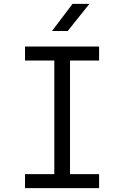

<svg xmlns="http://www.w3.org/2000/svg" viewBox="-20 -970 640 990"><path d="M329 -810 441 -950H354L248 -810ZM491 0V-72H341V-658H491V-730H109V-658H260V-72H109V0Z"/></svg>

Font: Tekne LDO Light
Style: Regular
Weight: 300
Monospace: yes
Designer: Alessio Laiso, Mario Rullo, Paolo Rosset
Foundry: Alessio Laiso
Version: Version 1.000;hotconv 1.0.109;makeotfexe 2.5.65596